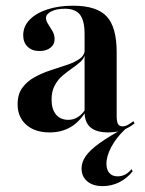

<svg xmlns="http://www.w3.org/2000/svg" viewBox="-20 -448 503 666"><path d="M273.4 -208.1V-329.8Q273.4 -376.6 257.3 -397.2Q241.1 -417.7 204.8 -417.7Q176.6 -417.7 158.1 -408.5Q139.5 -399.2 139.5 -385.5Q139.5 -375.8 147.2 -364.1Q154.8 -352.4 162.1 -339.9Q169.4 -327.4 169.4 -312.1Q169.4 -293.5 154.8 -282.3Q140.3 -271 116.9 -271Q91.1 -271 75.8 -285.9Q60.5 -300.8 60.5 -325.8Q60.5 -356.5 82.7 -379.4Q104.8 -402.4 144 -415.3Q183.1 -428.2 233.9 -428.2Q315.3 -428.2 350 -391.1Q384.7 -354 384.7 -266.9V-208.1ZM152.4 11.3Q100.8 11.3 71 -15.3Q41.1 -41.9 41.1 -86.3Q41.1 -121.8 58.1 -144.4Q75 -166.9 101.2 -181Q127.4 -195.2 157.3 -204.8Q187.1 -214.5 213.7 -223.4Q240.3 -232.3 257.3 -244.8Q274.2 -257.3 274.2 -277.4L275 -260.5Q271.8 -245.2 258.9 -233.5Q246 -221.8 229.4 -210.5Q212.9 -199.2 196.8 -185.5Q180.6 -171.8 169.8 -151.6Q158.9 -131.5 158.9 -102.4Q158.9 -69.4 174.2 -50.8Q189.5 -32.3 216.9 -32.3Q234.7 -32.3 249.6 -41.5Q264.5 -50.8 276.6 -69.4V-59.7Q254.8 -24.2 223.8 -6.5Q192.7 11.3 152.4 11.3ZM384.7 -44.4Q384.7 -25.8 389.5 -17.7Q394.4 -9.7 404.8 -9.7Q414.5 -9.7 424.2 -15.3Q433.9 -21 442.7 -27.4L446.8 -20.2Q429 -5.6 407.3 2.8Q385.5 11.3 355.6 11.3Q313.7 11.3 293.5 -6.5Q273.4 -24.2 273.4 -59.7V-208.1H384.7ZM336.3 197.6Q302.4 197.6 282.7 181Q262.9 164.5 262.9 136.3Q262.9 114.5 277.4 93.5Q291.9 72.6 325 48.8Q358.1 25 412.9 -4.8H418.5Q417.7 -3.2 416.1 -1.6Q414.5 0 412.1 2.4Q383.1 29.8 366.1 61.7Q349.2 93.5 349.2 120.2Q349.2 140.3 359.3 152Q369.4 163.7 387.9 163.7Q416.1 163.7 436.3 138.7L440.3 146Q420.2 171 393.5 184.3Q366.9 197.6 336.3 197.6Z"/></svg>

Font: Playfair 144pt SemiCondensed
Style: Bold
Weight: 700
Width: 4
Designer: Claus Eggers Sørensen
Foundry: Claus Eggers Sørensen
Version: Version 2.203